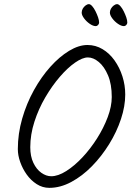

<svg xmlns="http://www.w3.org/2000/svg" viewBox="-20 -925 650 926"><path d="M66 -206Q66 -280 87 -353Q108 -426 143.5 -490Q179 -554 223 -603Q267 -652 313.5 -680Q360 -708 402 -708Q441 -708 474.5 -688Q508 -668 532.5 -633.5Q557 -599 570.5 -556.5Q584 -514 584 -469Q584 -413 563.5 -351Q543 -289 506.5 -230Q470 -171 423.5 -123.5Q377 -76 324 -47.5Q271 -19 218 -19Q185 -19 157 -37Q129 -55 109 -83Q89 -111 77.5 -143.5Q66 -176 66 -206ZM404 -648Q378 -648 342 -623Q306 -598 268.5 -554.5Q231 -511 198.5 -455.5Q166 -400 146 -338Q126 -276 126 -215Q126 -171 141 -139.5Q156 -108 179.5 -91.5Q203 -75 227 -75Q260 -75 299.5 -100Q339 -125 377.5 -166Q416 -207 448 -257.5Q480 -308 499.5 -360Q519 -412 519 -457Q519 -519 501 -561.5Q483 -604 456.5 -626Q430 -648 404 -648ZM458 -816Q458 -810 453 -804.5Q448 -799 442 -799Q429 -799 413 -810Q397 -821 385.5 -836.5Q374 -852 374 -864Q374 -874 379 -883Q384 -892 392.5 -898.5Q401 -905 409 -905Q416 -905 424.5 -895.5Q433 -886 440.5 -871Q448 -856 453 -841.5Q458 -827 458 -816ZM594 -816Q594 -810 589 -804.5Q584 -799 578 -799Q565 -799 549 -810Q533 -821 521.5 -836.5Q510 -852 510 -864Q510 -874 515 -883Q520 -892 528.5 -898.5Q537 -905 545 -905Q552 -905 560.5 -895.5Q569 -886 576.5 -871Q584 -856 589 -841.5Q594 -827 594 -816Z"/></svg>

Font: Kalam Variable Light
Style: Regular
Weight: 300
Designer: Lipi Raval, Jonny Pinhorn
Foundry: Indian Type Foundry
Version: Version 3.000